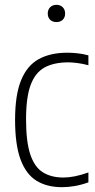

<svg xmlns="http://www.w3.org/2000/svg" viewBox="-20 -767 395 796"><path d="M237 9Q174.5 9 131.2 -17.8Q88 -44.5 65.2 -105.8Q42.5 -167 42.5 -270Q42.5 -373.5 67.5 -434.5Q92.5 -495.5 140.8 -522Q189 -548.5 259.5 -548.5Q279.5 -548.5 302 -546Q324.5 -543.5 346.5 -537.5V-496.5Q322.5 -503 300.2 -505.8Q278 -508.5 263.5 -508.5Q204 -508.5 165.2 -487.5Q126.5 -466.5 107.2 -415.2Q88 -364 88 -272.5Q88 -179.5 105.5 -127Q123 -74.5 157.5 -52.8Q192 -31 243 -31Q264.5 -31 290 -36Q315.5 -41 346.5 -52V-11Q317.5 -0.5 290.2 4.2Q263 9 237 9ZM214 -675.5Q198 -675.5 188 -685Q178 -694.5 178 -711Q178 -727 188 -737Q198 -747 214 -747Q230 -747 240 -737Q250 -727 250 -711Q250 -694.5 240 -685Q230 -675.5 214 -675.5Z"/></svg>

Font: Encode Sans Condensed ExtraLight
Style: Regular
Weight: 200
Width: 3
Designer: Multiple Designers
Foundry: Impallari Type
Version: Version 3.000; ttfautohint (v1.8.3) -l 8 -r 50 -G 200 -x 14 